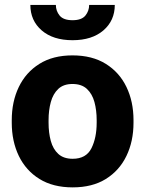

<svg xmlns="http://www.w3.org/2000/svg" viewBox="-20 -768 603 797"><path d="M28.8 -258.8V-269Q28.8 -346.2 58.1 -407Q87.4 -467.8 143.6 -502.9Q199.7 -538.1 280.8 -538.1Q362.8 -538.1 419.2 -502.9Q475.6 -467.8 504.9 -407Q534.2 -346.2 534.2 -269V-258.8Q534.2 -181.6 504.9 -120.8Q475.6 -60.1 419.4 -25.1Q363.3 9.8 281.7 9.8Q200.2 9.8 143.8 -25.1Q87.4 -60.1 58.1 -120.8Q28.8 -181.6 28.8 -258.8ZM181.6 -269V-258.8Q181.6 -216.8 190.9 -182.9Q200.2 -148.9 222.2 -128.9Q244.1 -108.9 281.7 -108.9Q337.4 -108.9 359.4 -152.3Q381.3 -195.8 381.3 -258.8V-269Q381.3 -310.1 372.1 -344.2Q362.8 -378.4 340.8 -398.9Q318.8 -419.4 280.8 -419.4Q243.7 -419.4 221.9 -398.9Q200.2 -378.4 190.9 -344.2Q181.6 -310.1 181.6 -269ZM350.1 -747.6H456.5Q456.5 -682.6 409.2 -641.8Q361.8 -601.1 281.2 -601.1Q200.2 -601.1 153.1 -641.8Q106 -682.6 106 -747.6H211.9Q211.9 -722.7 227.5 -703.4Q243.2 -684.1 281.2 -684.1Q318.8 -684.1 334.5 -703.4Q350.1 -722.7 350.1 -747.6Z"/></svg>

Font: Vazirmatn UI ExtraBold
Style: Regular
Weight: 800
Designer: Saber Rastikerdar
Foundry: Saber Rastikerdar
Version: Version 33.003